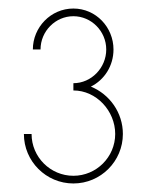

<svg xmlns="http://www.w3.org/2000/svg" viewBox="-20 -850 343 450"><path d="M152 -655V-638C206 -638 250 -590 250 -536C250 -482 206 -438 152 -438C98 -438 54 -482 54 -536H36C36 -472 88 -420 152 -420C216 -420 268 -472 268 -536C268 -586 237 -629 193 -647C225 -663 246 -696 246 -734C246 -786 205 -830 152 -830C99 -830 57 -786 57 -734H75C75 -777 110 -812 152 -812C194 -812 229 -777 229 -734C229 -691 194 -655 152 -655Z"/></svg>

Font: Rawengulk
Style: Light
Weight: 300
Version: Version 0.9